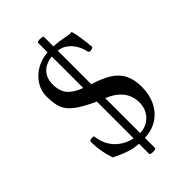

<svg xmlns="http://www.w3.org/2000/svg" viewBox="-242 -804 966 966"><g transform="rotate(-45 241.0 -321.0)"><path d="M224.1 73.2V2Q193.4 0 168.7 -7.1Q144 -14.2 115.2 -27.3Q107.4 -30.8 99.1 -34.7Q90.8 -38.6 82 -43Q76.7 -59.1 72.8 -73.7Q68.8 -88.4 66.4 -102.5Q63 -121.1 61.3 -138.2Q59.6 -155.3 59.6 -171.4Q59.6 -176.3 60.1 -178.2Q61 -182.1 65.2 -184.3Q69.3 -186.5 76.2 -186.5Q83.5 -186.5 86.9 -185.8Q90.3 -185.1 90.8 -183.1Q94.7 -144.5 112.8 -113.8Q130.9 -83 159.7 -63.5Q188.5 -43.9 224.1 -36.1V-297.9Q153.8 -330.6 120.1 -356.7Q86.4 -382.8 74.7 -413.6Q63 -444.3 63 -496.1Q63 -535.6 84.7 -569.6Q106.4 -603.5 143.3 -624.8Q180.2 -646 224.1 -648.9V-715.8Q224.1 -723.1 245.1 -723.1Q266.1 -723.1 266.1 -715.8V-648.9Q306.6 -647 344.2 -638.7Q347.2 -638.2 349.6 -637.7Q361.8 -635.3 368.9 -635Q376 -634.8 382.3 -636.2Q387.7 -618.2 392.1 -591.6Q396.5 -564.9 399.2 -541.5Q401.9 -518.1 401.9 -510.7Q401.9 -507.3 398.7 -505.4Q395.5 -503.4 390.1 -502Q390.1 -502 389.9 -502Q389.6 -502 389.6 -502Q382.3 -500.5 377.2 -501.2Q372.1 -502 370.1 -507.8Q363.8 -538.1 348.6 -562.5Q333.5 -586.9 312 -601.6Q290.5 -616.2 266.1 -618.2V-379.9Q327.6 -360.8 364.3 -337.4Q400.9 -314 418.9 -278.6Q437 -243.2 437 -189.9Q437 -134.8 415.5 -91.6Q394 -48.3 355.2 -23.9Q316.4 0.5 266.1 2V73.2Q266.1 81.1 245.1 81.1Q234.4 81.1 229.2 79.1Q224.1 77.1 224.1 73.2ZM373 -143.1Q373 -236.8 266.1 -280.8V-32.2Q294.9 -32.2 319.3 -46.4Q343.8 -60.5 358.4 -85.9Q373 -111.3 373 -143.1ZM127.9 -516.1Q127.9 -467.8 151.6 -440.2Q175.3 -412.6 224.1 -395V-619.1Q177.2 -613.3 152.6 -586.4Q127.9 -559.6 127.9 -516.1Z"/></g></svg>

Font: Junicode Two Beta VF
Style: Regular
Weight: 400
Designer: Peter S. Baker
Foundry: Briery Creek Software
Version: Version 1.031 beta; ttfautohint (v1.8.1.43-b0c9)